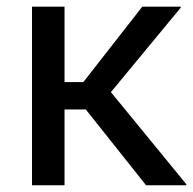

<svg xmlns="http://www.w3.org/2000/svg" viewBox="-20 -548 572 568"><path d="M233.9 -224.1H170.9V0H74.7V-528.3H170.9V-305.2H226.6L400.9 -528.3H513.7L515.1 -525.9L308.1 -275.4L531.7 -2.4L530.3 0H412.1Z"/></svg>

Font: GeogebraSans
Style: Regular
Weight: 400
Designer: Google
Version: Version 1.100140; 2013